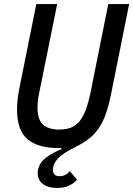

<svg xmlns="http://www.w3.org/2000/svg" viewBox="-20 -718 657 947"><path d="M262 -698 173 -258Q168 -236 166.5 -219Q165 -202 165 -189Q165 -127 192.5 -103Q220 -79 272 -79Q303 -79 327 -87.5Q351 -96 369.5 -117Q388 -138 402 -174Q416 -210 427 -264L514 -698H617L529 -260Q517 -199 502 -156.5Q487 -114 466 -84Q445 -54 417 -32.5Q389 -11 352 7Q290 38 265.5 64Q241 90 241 120Q241 133 248.5 142Q256 151 273 151Q305 151 324 126L360 168Q346 185 322 197Q298 209 260 209Q218 209 192 190Q166 171 166 136Q166 101 192 73Q218 45 284 17L282 12H265Q167 12 115.5 -31.5Q64 -75 64 -178Q64 -198 66.5 -224Q69 -250 75 -280L159 -698Z"/></svg>

Font: IBM Plex Sans Condensed Medium
Style: Italic
Weight: 500
Width: 3
Italic angle: -11°
Designer: Mike Abbink, Paul van der Laan, Pieter van Rosmalen
Foundry: Bold Monday
Version: Version 1.3